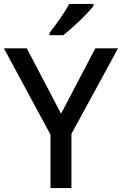

<svg xmlns="http://www.w3.org/2000/svg" viewBox="-20 -961 623 981"><path d="M292 -380 467 -714H583L345 -277V0H238V-273L0 -714H117ZM458 -931Q447 -917 428.5 -897Q410 -877 387.5 -855.5Q365 -834 343 -814.5Q321 -795 303 -781H233V-793Q248 -812 267 -838Q286 -864 304 -891.5Q322 -919 334 -941H458Z"/></svg>

Font: Noto Sans Thai Medium
Style: Regular
Weight: 500
Designer: Monotype Design Team
Foundry: Monotype Imaging Inc.
Version: Version 2.001